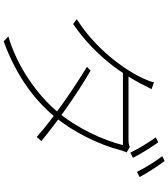

<svg xmlns="http://www.w3.org/2000/svg" viewBox="44 -910 912 1040"><g transform="rotate(90 500.0 -390.0)"><path d="M751 -791 724 -778C751 -741 788 -680 807 -640L835 -654C813 -698 776 -756 751 -791ZM852 -826 826 -813C855 -776 888 -721 911 -676L939 -690C919 -729 879 -790 852 -826ZM362 -425 342 -405C473 -325 625 -219 722 -133L744 -158C639 -245 496 -347 362 -425ZM806 -620 776 -637C766 -632 755 -630 732 -630H381L363 -600H766C739 -492 675 -353 588 -248C493 -134 340 -27 177 21L204 46C392 -22 525 -124 612 -230C699 -336 764 -473 793 -585C795 -592 801 -611 806 -620ZM463 -755 426 -768C423 -751 412 -726 407 -715C365 -619 252 -456 84 -350L110 -330C286 -451 383 -601 435 -700C443 -716 453 -738 463 -755Z"/></g></svg>

Font: Source Han Sans JP VF
Style: Regular
Weight: 250
Designer: Ryoko NISHIZUKA 西塚涼子 (kana, bopomofo & ideographs); Paul D. Hunt (Latin, Greek & Cyrillic); Sandoll Communications 산돌커뮤니
Foundry: Adobe
Version: Version 2.004;hotconv 1.0.118;makeotfexe 2.5.65603